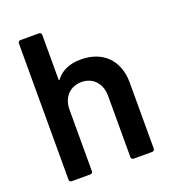

<svg xmlns="http://www.w3.org/2000/svg" viewBox="-129 -798 802 895"><g transform="rotate(-20 272.0 -350.0)"><path d="M307 -519C252 -519 210 -501 183 -465C182 -464 182 -463 181 -463C181 -463 178 -463 178 -467V-688C178 -695 173 -700 166 -700H74C67 -700 62 -695 62 -688V-12C62 -5 67 0 74 0H166C173 0 178 -5 178 -12V-317C178 -378 217 -419 274 -419C331 -419 369 -377 369 -316V-12C369 -5 374 0 381 0H473C480 0 485 -5 485 -12V-340C485 -451 415 -519 307 -519Z"/></g></svg>

Font: Barlow SemiBold Numbers
Style: Regular
Weight: 600
Designer: Jeremy Tribby
Foundry: Tribby Type
Version: Version 1.408